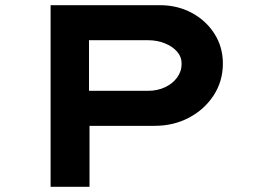

<svg xmlns="http://www.w3.org/2000/svg" viewBox="-20 -720 1012 740"><path d="M175 0V-700H596Q664 -700 719 -670.5Q774 -641 806.5 -590Q839 -539 839 -475Q839 -407 803.5 -352.5Q768 -298 708.5 -266.5Q649 -235 576 -235H325V0ZM323 -370H551Q586 -370 615.5 -383.5Q645 -397 662.5 -421Q680 -445 680 -474Q680 -501 662.5 -521Q645 -541 615.5 -553Q586 -565 551 -565H323Z"/></svg>

Font: Lexend Zetta SemiBold
Style: Regular
Weight: 600
Designer: Bonnie Shaver-Troup, Thomas Jockin
Foundry: Lexend
Version: Version 1.007